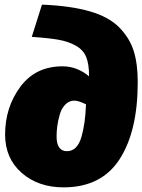

<svg xmlns="http://www.w3.org/2000/svg" viewBox="-20 -786 614 828"><path d="M254 22Q145 22 73.5 -40.5Q2 -103 2 -206Q2 -323 67.5 -411.5Q133 -500 250 -500Q312 -500 364 -457V-460Q364 -510 351.5 -540.5Q339 -571 307 -589Q275 -607 233 -614.5Q191 -622 117 -627L161 -766Q285 -761 367.5 -737Q450 -713 494.5 -667.5Q539 -622 556.5 -566.5Q574 -511 574 -432Q574 -220 495.5 -99Q417 22 254 22ZM269 -134Q291 -134 307 -150Q323 -166 331.5 -196.5Q340 -227 344.5 -259.5Q349 -292 351 -336Q319 -352 300 -352Q278 -352 261.5 -335Q245 -318 237.5 -291.5Q230 -265 227 -242Q224 -219 224 -198Q224 -134 269 -134Z"/></svg>

Font: Fira Sans Ultra
Style: Italic
Weight: 950
Italic angle: -8°
Designer: Carrois Corporate & Edenspiekermann AG
Foundry: Carrois Corporate GbR & Edenspiekermann AG
Version: Version 4.203;PS 004.203;hotconv 1.0.88;makeotf.lib2.5.64775